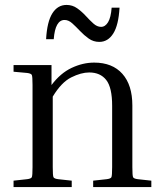

<svg xmlns="http://www.w3.org/2000/svg" viewBox="-20 -759 657 779"><path d="M594 -26V0H358V-26L413 -32Q429 -34 432 -40Q435 -46 435 -81V-330Q435 -404 411 -434.5Q387 -465 342 -465Q309 -465 269 -445Q229 -425 194 -367V-81Q194 -46 197 -40Q200 -34 216 -32L271 -26V0H35V-26L90 -32Q106 -34 109 -40Q112 -46 112 -81V-414Q112 -449 109 -455Q106 -461 90 -463L35 -468V-495H189V-414Q225 -462 270.5 -483.5Q316 -505 362 -505Q436 -505 476.5 -459.5Q517 -414 517 -331V-81Q517 -46 520 -40Q523 -34 539 -32ZM383 -589Q359 -589 340 -602.5Q321 -616 304.5 -633.5Q288 -651 273 -664.5Q258 -678 242 -678Q204 -678 198 -600H167Q171 -671 192.5 -705Q214 -739 250 -739Q274 -739 293 -725.5Q312 -712 328 -694.5Q344 -677 359 -663.5Q374 -650 390 -650Q407 -650 418.5 -669Q430 -688 433 -728H465Q461 -657 439.5 -623Q418 -589 383 -589Z"/></svg>

Font: Inria Serif
Style: Regular
Weight: 400
Designer: Black Foundry Team
Foundry: Black Foundry
Version: Version 1.000; ttfautohint (v1.8.3)